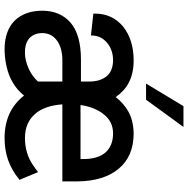

<svg xmlns="http://www.w3.org/2000/svg" viewBox="-11 -808 829 847"><g transform="rotate(90 403.5 -384.5)"><path d="M686.5 -5.9Q642.6 9.8 588.9 9.8Q468.8 9.8 401.4 -76.2Q372.1 -38.1 321.3 -14.6Q267.6 8.8 197.3 9.8Q117.2 9.8 71.3 -34.2Q27.3 -80.1 27.3 -156.2Q27.3 -236.3 81.1 -282.2Q134.8 -327.1 242.2 -327.1H339.8V-362.3Q339.8 -413.1 315.4 -441.4Q293 -467.8 247.1 -468.8Q200.2 -468.8 168.9 -442.4Q138.7 -417 136.7 -378.9V-371.1L40 -381.8V-388.7Q40 -464.8 96.7 -512.7Q155.3 -559.6 247.1 -559.6Q303.7 -559.6 344.7 -538.1Q380.9 -519.5 408.2 -480.5Q436.5 -516.6 473.6 -537.1Q513.7 -558.6 568.4 -559.6Q669.9 -559.6 724.6 -493.2Q779.3 -427.7 780.3 -309.6V-245.1H440.4Q446.3 -165 483.4 -124Q521.5 -80.1 588.9 -80.1Q658.2 -80.1 710.9 -117.2L739.3 -137.7L773.4 -55.7L768.6 -52.7Q732.4 -22.5 686.5 -5.9ZM147.5 -100.6Q170.9 -79.1 214.8 -80.1Q246.1 -80.1 283.2 -96.7Q317.4 -112.3 339.8 -137.7V-245.1H239.3Q186.5 -243.2 156.2 -219.2Q126 -195.3 126 -156.2Q126 -122.1 147.5 -100.6ZM653.3 -434.6Q623 -468.8 568.4 -468.8Q516.6 -468.8 484.4 -427.7Q452.1 -387.7 443.4 -325.2H681.6V-334Q682.6 -399.4 653.3 -434.6ZM348.6 -614.3 448.2 -779.3H540L419.9 -614.3Z"/></g></svg>

Font: RobotoJAA
Style: Medium
Weight: 500
Version: Version 2.05; 2016-11-05